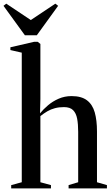

<svg xmlns="http://www.w3.org/2000/svg" viewBox="-60 -1052 624 1072"><path d="M61.5 -34.5V-758L-2 -772.5V-788L130 -818.5H150.5L165.5 -806.5V-500L163.5 -419Q182 -442 208.2 -464.2Q234.5 -486.5 267.8 -501Q301 -515.5 339.5 -515.5Q394.5 -515.5 425.5 -492Q456.5 -468.5 469 -424.5Q481.5 -380.5 481.5 -318V-34.5L537 -18.5V0H323V-18.5L376.5 -34.5V-316Q376.5 -358 370.8 -389Q365 -420 348 -437Q331 -454 297 -454Q269.5 -454 246.8 -448Q224 -442 204.8 -430.8Q185.5 -419.5 165.5 -404V-34.5L224.5 -18.5V0H2.5V-18.5ZM79 -855 -40.5 -1019.5 -25 -1031.5 112 -940 249 -1031.5 264.5 -1019.5 145.5 -855Z"/></svg>

Font: Merriweather 144pt Medium
Style: Regular
Weight: 500
Version: Version 2.100